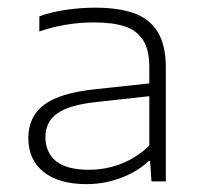

<svg xmlns="http://www.w3.org/2000/svg" viewBox="-20 -766 515 488"><path d="M401.5 -594V-305H365L361.5 -357H358Q331 -330.5 288.2 -314.2Q245.5 -298 200 -298Q129.5 -298 90.8 -329Q52 -360 52 -415Q52 -469.5 91.8 -499.5Q131.5 -529.5 220 -539L359.5 -554V-596Q359.5 -639.5 343.5 -664.2Q327.5 -689 297 -699Q266.5 -709 218.5 -709Q147 -709 80 -686V-724.5Q110.5 -735.5 147.5 -741Q184.5 -746.5 221.5 -746.5Q282 -746.5 321.2 -732.2Q360.5 -718 381 -684.5Q401.5 -651 401.5 -594ZM359.5 -396V-521.5L223 -506.5Q155 -499 125.2 -477.5Q95.5 -456 95.5 -418Q95.5 -378 122.8 -356.2Q150 -334.5 206 -334.5Q249 -334.5 288.5 -350Q328 -365.5 359.5 -396Z"/></svg>

Font: Encode Sans Expanded ExtraLight
Style: Regular
Weight: 275
Width: 7
Designer: Multiple Designers
Foundry: Impallari Type
Version: Version 2.000